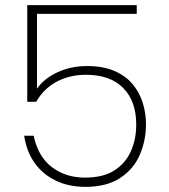

<svg xmlns="http://www.w3.org/2000/svg" viewBox="-20 -720 658 747"><path d="M512 -700V-666H124V-375Q151 -414 203 -438.5Q255 -463 319 -463Q381 -463 425 -444Q469 -425 496 -392.5Q523 -360 535.5 -319.5Q548 -279 548 -237Q548 -174 524 -118Q500 -62 447.5 -27.5Q395 7 312 7Q247 7 196.5 -17.5Q146 -42 114.5 -86.5Q83 -131 74 -192H111Q128 -111 181.5 -70Q235 -29 311 -29Q380 -29 423.5 -56Q467 -83 488.5 -130Q510 -177 510 -236Q510 -326 459.5 -377.5Q409 -429 315 -429Q249 -429 198.5 -401Q148 -373 121 -324H86V-700Z"/></svg>

Font: Albert Sans ExtraLight
Style: Regular
Weight: 250
Designer: Andreas Rasmussen
Foundry: a.Foundry
Version: Version 1.025